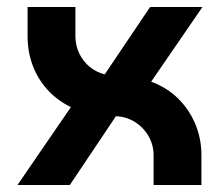

<svg xmlns="http://www.w3.org/2000/svg" viewBox="-20 -530 640 550"><path d="M30 0 183 -223Q143 -243 115.5 -273.5Q88 -304 73.5 -343Q59 -382 59 -426V-510H196V-426Q196 -400 207 -377Q218 -354 237 -338.5Q256 -323 280 -317L410 -510H560L413 -296Q459 -279 491 -247Q523 -215 540 -173.5Q557 -132 557 -85V0H420V-85Q420 -115 405.5 -140Q391 -165 366.5 -180.5Q342 -196 312 -197L180 0Z"/></svg>

Font: MuseoModerno Thin SemiBold
Style: Regular
Weight: 600
Version: Version 1.003